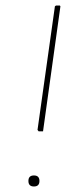

<svg xmlns="http://www.w3.org/2000/svg" viewBox="-20 -674 289 696"><path d="M197 -654 199 -651 136 -198H120L116 -203L179 -651L183 -654ZM83 -18Q83 -38 103 -38Q123 -38 123 -18Q123 2 103 2Q83 2 83 -18Z"/></svg>

Font: Alegreya Sans Thin
Style: Italic
Weight: 100
Italic angle: -7°
Designer: Juan Pablo del Peral
Foundry: Huerta Tipografica
Version: Version 2.007